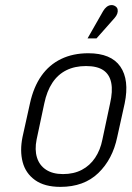

<svg xmlns="http://www.w3.org/2000/svg" viewBox="-20 -720 514 750"><path d="M438 -185 467 -316Q486 -408 450 -460Q414 -512 325 -512Q265 -512 218.5 -489.5Q172 -467 141.5 -423.5Q111 -380 97 -316L68 -185Q57 -131 68.5 -87Q80 -43 117 -16.5Q154 10 216 10Q308 10 364 -44Q420 -98 438 -185ZM410 -316 380 -175Q372 -134 351.5 -103.5Q331 -73 299.5 -56.5Q268 -40 226 -40Q186 -40 160 -57Q134 -74 124.5 -104.5Q115 -135 123 -175L153 -316Q163 -364 184.5 -396.5Q206 -429 239 -445.5Q272 -462 316 -462Q360 -462 384 -445.5Q408 -429 414.5 -396.5Q421 -364 410 -316ZM427 -649Q435 -658 438 -666.5Q441 -675 439.5 -683Q438 -691 430 -696Q422 -701 413 -700Q404 -699 396.5 -693Q389 -687 383 -677L322 -570H357Z"/></svg>

Font: Advent Pro
Style: Italic
Weight: 400
Italic angle: -12°
Designer: VivaRado, Andreas Kalpakidis
Foundry: VivaRado, Andreas Kalpakidis
Version: Version 3.000